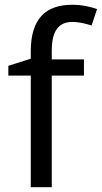

<svg xmlns="http://www.w3.org/2000/svg" viewBox="-20 -785 427 805"><path d="M332 -468V-536H197V-571C197 -655 225 -693 284 -693C313 -693 342 -685 364 -678L387 -747C361 -756 325 -765 283 -765C173 -765 109 -708 109 -570V-539L15 -509V-468H109V0H197V-468Z"/></svg>

Font: Noto Sans Cypriot
Style: Regular
Weight: 400
Designer: Monotype Design Team
Foundry: Monotype Imaging Inc.
Version: Version 2.002